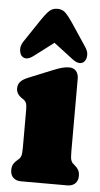

<svg xmlns="http://www.w3.org/2000/svg" viewBox="-51 -715 390 748"><g transform="rotate(5 144.0 -341.0)"><path d="M245.5 -417V-133Q245.5 -108.5 248.2 -99.8Q251 -91 256.5 -86.5L261.5 -82Q272 -73.5 277.5 -64.2Q283 -55 283 -40.5Q283 -21.5 271.8 -10.8Q260.5 0 241.5 0H60Q41 0 29.8 -10.8Q18.5 -21.5 18.5 -40.5Q18.5 -55 24 -64.2Q29.5 -73.5 40 -82L45 -86.5Q50.5 -91 53.2 -99.8Q56 -108.5 56 -133V-279Q56 -298.5 52.2 -306.5Q48.5 -314.5 40 -320L35.5 -323Q13.5 -337.5 13.5 -359.5Q13.5 -374 22 -384.5Q30.5 -395 52 -404L141.5 -440.5Q167 -451 181.8 -454.8Q196.5 -458.5 208.5 -458.5Q227 -458.5 236.2 -447Q245.5 -435.5 245.5 -417ZM67.5 -491.5Q36.8 -468 19.3 -488Q12.9 -496.5 12.1 -511.8Q11.2 -527 22.6 -544L82.5 -633.5Q97.1 -655.5 110.3 -668.8Q123.4 -682 142.9 -682Q163.1 -682 176.1 -668.8Q189 -655.5 203.6 -633.5L263.2 -544Q274.9 -527 274.3 -511.8Q273.7 -496.5 266.8 -488Q249.4 -468 218.6 -491.5L143.3 -549Z"/></g></svg>

Font: Fraunces 144pt SuperSoft Black
Style: Regular
Weight: 900
Version: Version 1.000;[b76b70a41]